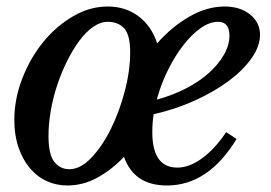

<svg xmlns="http://www.w3.org/2000/svg" viewBox="-20 -560 832 590"><path d="M707 -133Q620 10 493 10Q392 10 361 -78Q323 -38 279 -14Q235 10 187 10Q153 10 123.5 -3.5Q94 -17 72 -43Q50 -69 37 -106.5Q24 -144 24 -191Q24 -256 48.5 -319Q73 -382 113 -431Q153 -480 204.5 -510Q256 -540 311 -540Q365 -540 405 -510.5Q445 -481 463 -427Q508 -478 562 -509Q616 -540 670 -540Q718 -540 748.5 -515.5Q779 -491 779 -453Q779 -418 753 -381Q727 -344 682.5 -311Q638 -278 578.5 -251Q519 -224 452 -209Q450 -195 449 -181.5Q448 -168 448 -154Q448 -45 525 -45Q562 -45 601.5 -74Q641 -103 675 -154ZM193 -40Q227 -40 260.5 -75Q294 -110 320.5 -163.5Q347 -217 363.5 -280Q380 -343 380 -400Q380 -453 361.5 -473Q343 -493 311 -493Q289 -493 266.5 -477.5Q244 -462 224 -435Q204 -408 186.5 -373Q169 -338 156 -299Q143 -260 136 -219.5Q129 -179 129 -142Q129 -85 147 -62.5Q165 -40 193 -40ZM650 -493Q624 -493 596.5 -473.5Q569 -454 544 -422Q519 -390 498 -348.5Q477 -307 464 -262L462 -254Q510 -267 551 -288Q592 -309 621.5 -335.5Q651 -362 668 -391.5Q685 -421 685 -451Q685 -493 650 -493Z"/></svg>

Font: SVN-Libre Baskerville
Style: Italic
Weight: 400
Italic angle: -14°
Designer: Pablo Impallari, Rodrigo Fuenzalida
Foundry: Pablo Impallari, Rodrigo Fuenzalida
Version: Version 1.000; ttfautohint (v1.8.4)